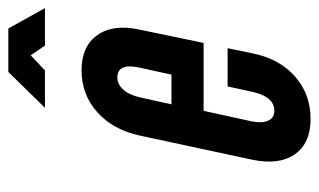

<svg xmlns="http://www.w3.org/2000/svg" viewBox="-176 -600 783 472"><g transform="rotate(-90 216.0 -363.5)"><path d="M160 8Q221 8 264.2 -30Q307.5 -68 321 -133L334 -196H240L227 -136Q215 -81 180 -81Q163 -81 156 -96.2Q149 -111.5 154 -136L180 -255H347L380 -414Q393.5 -478 366 -516.5Q338.5 -555 280 -555Q220 -555 176.8 -516.5Q133.5 -478 119 -411L60 -136Q46 -70 73 -31Q100 8 160 8ZM196 -334 213 -411Q219 -437.5 232 -452.2Q245 -467 262 -467Q298.5 -467 286 -411L269 -334ZM187.5 -645H279.5L316.5 -680L340.5 -645H432.5L382.5 -735H275.5Z"/></g></svg>

Font: League Gothic
Style: Italic
Weight: 400
Designer: The League of Moveable Type
Version: Version 1.600; ttfautohint (v1.8.3)